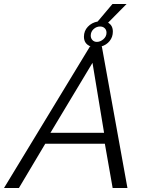

<svg xmlns="http://www.w3.org/2000/svg" viewBox="-65 -943 736 963"><path d="M445.8 -710 574.2 0H500L460.9 -222.2H162.1L29.8 0H-44.9L386.2 -710H390.1Q356 -722.7 356 -758.8Q356 -788.1 375.5 -808.8Q395 -829.6 424.8 -835L499 -922.9H569.8L477.1 -829.1Q501 -815.9 501 -784.2Q501 -757.3 484.9 -737.3Q468.8 -717.3 442.9 -710ZM437 -810.1Q418.5 -810.1 404.3 -796.9Q390.1 -783.7 390.1 -764.2Q390.1 -751 398.7 -741.9Q407.2 -732.9 420.9 -732.9Q438 -732.9 453.6 -746.3Q469.2 -759.8 469.2 -778.8Q469.2 -793 460.2 -801.5Q451.2 -810.1 437 -810.1ZM188 -276.9H457L398.9 -627.9Z"/></svg>

Font: Rawline
Style: Italic
Weight: 400
Italic angle: -12°
Designer: Matt McInerney, Pablo Impallari, Rodrigo Fuenzalida
Foundry: Matt McInerney, Pablo Impallari, Rodrigo Fuenzalida
Version: Version 4.020;PS 004.020;hotconv 1.0.88;makeotf.lib2.5.64775